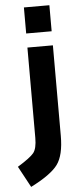

<svg xmlns="http://www.w3.org/2000/svg" viewBox="-96 -743 429 1006"><g transform="rotate(-5 118.5 -240.0)"><path d="M70 -24V-499H204V-23Q204 79 168.5 127.5Q133 176 26 230L-34 119Q33 78 51.5 55Q70 32 70 -24ZM70 -573V-710H204V-573Z"/></g></svg>

Font: TypoPRO Titillium Text
Style: 999 wt
Weight: 900
Designer: Accademia di Belle Arti di Urbino and others
Foundry: Accademia di Belle Arti di Urbino and others.
Version: Version 25.000